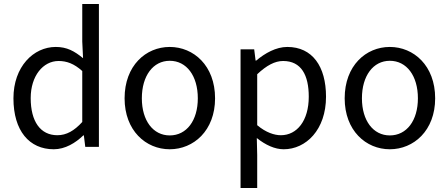

<svg xmlns="http://www.w3.org/2000/svg" viewBox="-20 -732 2234 957"><path d="M248 12C305 12 357 -20 395 -57H398L405 0H473V-712H390V-525L394 -442C351 -477 314 -498 258 -498C147 -498 47 -400 47 -242C47 -80 126 12 248 12ZM266 -58C181 -58 133 -127 133 -243C133 -354 195 -428 272 -428C312 -428 349 -415 390 -378V-124C350 -80 311 -58 266 -58Z M826 12C945 12 1052 -81 1052 -242C1052 -405 945 -498 826 -498C707 -498 601 -405 601 -242C601 -81 707 12 826 12ZM826 -57C743 -57 687 -131 687 -242C687 -354 743 -429 826 -429C910 -429 966 -354 966 -242C966 -131 910 -57 826 -57Z M1179 205H1262V41L1260 -44C1304 -9 1350 12 1394 12C1505 12 1605 -85 1605 -250C1605 -401 1537 -498 1412 -498C1356 -498 1301 -467 1257 -430H1254L1247 -486H1179ZM1380 -58C1348 -58 1306 -71 1262 -108V-362C1309 -406 1350 -428 1391 -428C1482 -428 1519 -357 1519 -250C1519 -130 1460 -58 1380 -58Z M1923 12C2042 12 2149 -81 2149 -242C2149 -405 2042 -498 1923 -498C1804 -498 1698 -405 1698 -242C1698 -81 1804 12 1923 12ZM1923 -57C1840 -57 1784 -131 1784 -242C1784 -354 1840 -429 1923 -429C2007 -429 2063 -354 2063 -242C2063 -131 2007 -57 1923 -57Z"/></svg>

Font: SSansPro
Style: Regular
Weight: 400
Designer: Paul D. Hunt
Foundry: Adobe Systems Incorporated
Version: Version 3.006;hotconv 1.0.111;makeotfexe 2.5.65597